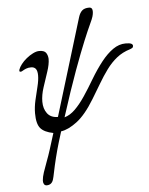

<svg xmlns="http://www.w3.org/2000/svg" viewBox="-60 -664 772 998"><g transform="rotate(-5 326.5 -165.5)"><path d="M143 285Q133 285 128.5 276.5Q124 268 125 258Q126 241 134 216.5Q142 192 153.5 162Q165 132 175 100L201 17Q154 8 134.5 -15Q115 -38 115 -93Q115 -125 123 -160.5Q131 -196 139.5 -229.5Q148 -263 148 -288Q148 -311 140 -322Q132 -333 115 -333Q100 -333 89 -328.5Q78 -324 71 -319.5Q64 -315 60 -315Q55 -315 53.5 -317.5Q52 -320 54 -327Q58 -339 69.5 -354Q81 -369 97.5 -382.5Q114 -396 132 -405Q150 -414 165 -414Q191 -414 200 -401Q209 -388 210 -369Q210 -341 197 -302.5Q184 -264 171 -224Q158 -184 158 -150Q158 -113 176.5 -88.5Q195 -64 232 -64Q274 -202 303 -296.5Q332 -391 349.5 -449Q367 -507 376 -536Q385 -565 387 -572Q394 -594 406.5 -605Q419 -616 443 -616Q457 -616 459.5 -602.5Q462 -589 456 -568Q453 -557 440 -529.5Q427 -502 404 -446.5Q381 -391 346.5 -297Q312 -203 266 -59Q295 -67 321.5 -93Q348 -119 374.5 -158.5Q401 -198 428 -244Q458 -294 488 -332Q518 -370 549.5 -392Q581 -414 615 -414Q636 -414 644.5 -410Q653 -406 653 -398Q653 -391 647.5 -387.5Q642 -384 636 -382Q596 -370 566 -346Q536 -322 511.5 -288.5Q487 -255 465 -217.5Q443 -180 419 -141Q371 -62 325 -27.5Q279 7 242 12L225 67Q213 107 203 147.5Q193 188 187 218Q181 248 178 257Q170 285 143 285Z"/></g></svg>

Font: EB Garamond
Style: Italic
Weight: 400
Italic angle: -17.2°
Designer: Georg Duffner and Octavio Pardo
Foundry: Georg Duffner
Version: Version 1.001